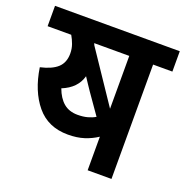

<svg xmlns="http://www.w3.org/2000/svg" viewBox="-115 -727 805 833"><g transform="rotate(20 288.0 -311.0)"><path d="M487 -528V0H377V-155Q350 -137 317.5 -126.5Q285 -116 243 -116Q151 -116 98 -180Q45 -244 29 -349Q82 -361 107.5 -384.5Q133 -408 133 -450Q133 -472 126 -491.5Q119 -511 109 -528H0V-622H576V-528ZM377 -528H215Q217 -523 219 -519L377 -284ZM269 -324Q260 -337 250.5 -351.5Q241 -366 231 -381Q215 -322 148 -295Q163 -254 188.5 -232.5Q214 -211 253 -211Q279 -211 299 -216.5Q319 -222 334 -231Z"/></g></svg>

Font: Noto Sans Devanagari SemiCondensed SemiBold
Style: Regular
Weight: 600
Width: 4
Designer: Jelle Bosma - Monotype Design Team
Foundry: Monotype Imaging Inc.
Version: Version 2.004; ttfautohint (v1.8.4.7-5d5b)